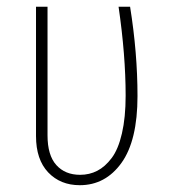

<svg xmlns="http://www.w3.org/2000/svg" viewBox="-20 -540 502 570"><path d="M366.2 -520Q388.2 -382.8 388.2 -254.9Q388.2 -122.6 340.6 -56.4Q293 9.8 216.8 9.8Q159.2 9.8 123 -28.3Q86.9 -66.4 86.9 -136.2V-520H121.1V-138.2Q121.1 -79.1 147.2 -50Q173.3 -21 217.8 -21Q245.6 -21 268.8 -33Q292 -44.9 311.5 -70.8Q331.1 -96.7 342 -144Q353 -191.4 353 -255.9Q353 -376 332 -520Z"/></svg>

Font: Fira Sans Compressed UltraLight
Style: Regular
Weight: 200
Width: 1
Designer: Carrois Corporate & Edenspiekermann AG
Foundry: Carrois Corporate GbR & Edenspiekermann AG
Version: Version 4.203;PS 004.203;hotconv 1.0.88;makeotf.lib2.5.64775